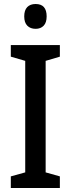

<svg xmlns="http://www.w3.org/2000/svg" viewBox="-20 -939 354 959"><path d="M279 0H34V-58L106 -78V-635L34 -656V-714H279V-656L208 -635V-78L279 -58ZM158 -919Q213 -919 213 -857Q213 -826 198 -810.5Q183 -795 158 -795Q132 -795 116.5 -810.5Q101 -826 101 -857Q101 -888 116 -903.5Q131 -919 158 -919Z"/></svg>

Font: Noto Sans Georgian Condensed Medium
Style: Regular
Weight: 500
Width: 3
Designer: Monotype Design Team, Akaki Razmadze
Foundry: Google LLC
Version: Version 2.005; ttfautohint (v1.8.4.7-5d5b)